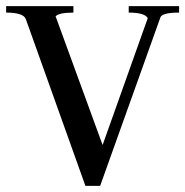

<svg xmlns="http://www.w3.org/2000/svg" viewBox="-30 -605 603 625"><path d="M209 -585V-564Q163 -564 151 -552L304 -133L451 -546Q441 -564 389 -564V-585H553V-564Q497 -564 492 -548L296 0H248L54 -543Q46 -564 -10 -564V-585Z"/></svg>

Font: Judson
Style: Regular
Weight: 400
Version: Version 20110429